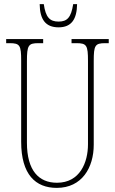

<svg xmlns="http://www.w3.org/2000/svg" viewBox="-20 -904 560 934"><path d="M265 -771C328 -771 354 -811 355 -884H336C326 -818 306 -799 265 -799C222 -799 202 -820 193 -884H173C174 -810 201 -771 265 -771ZM256 10C379 10 436 -89 436 -200V-607C436 -683 442 -694 492 -694H509V-714H328V-694H352C402 -694 408 -683 408 -607V-202C408 -114 369 -15 257 -15C169 -15 111 -74 111 -210V-606C111 -684 118 -694 167 -694H190V-714H10V-694H27C77 -694 83 -683 83 -609V-214C83 -55 153 10 256 10Z"/></svg>

Font: Noto Serif Armenian ExtraCondensed Thin
Style: Regular
Weight: 100
Width: 2
Designer: Monotype Design Team
Foundry: Monotype Imaging Inc.
Version: Version 2.008